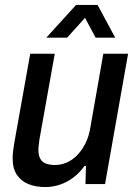

<svg xmlns="http://www.w3.org/2000/svg" viewBox="-20 -743 551 775"><path d="M162 12Q124 12 94.5 0Q65 -12 48 -37.5Q31 -63 31 -104Q31 -119 33 -134.5Q35 -150 38 -168L102 -526H201L139 -179Q138 -168 136.5 -157.5Q135 -147 135 -138Q135 -115 143 -101.5Q151 -88 166 -82.5Q181 -77 201 -77Q226 -77 248.5 -86.5Q271 -96 290.5 -115.5Q310 -135 324.5 -163.5Q339 -192 345 -230L397 -526H497L404 0H325L327 -73H321Q301 -45 275.5 -26Q250 -7 221.5 2.5Q193 12 162 12ZM167 -591 287 -723H374L445 -591H366L306 -703H352L251 -591Z"/></svg>

Font: Archivo SemiCondensed Medium
Style: Italic
Weight: 500
Width: 4
Italic angle: -10°
Designer: Hector Gatti
Foundry: Omnibus-Type
Version: Version 2.001